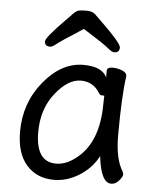

<svg xmlns="http://www.w3.org/2000/svg" viewBox="-53 -776 682 846"><g transform="rotate(5 287.5 -353.5)"><path d="M220 -48Q262 -48 303 -79Q405 -153 405 -330L406 -365H397Q388 -365 383 -372Q354 -422 298 -422Q241 -422 185.5 -352Q130 -282 130 -180Q130 -48 220 -48ZM217 24Q141 24 95.5 -27.5Q50 -79 50 -175Q50 -302 128 -397Q206 -492 303 -492Q385 -492 407 -446V-475Q407 -491 432 -491Q452 -491 473.5 -483Q495 -475 495 -458Q482 -368 482 -195Q482 -92 516 -38Q519 -32 519 -25Q519 -16 504 1.5Q489 19 470 19Q424 19 411 -98Q383 -44 329 -10Q275 24 217 24ZM432 -559Q422 -559 403.5 -575Q385 -591 291 -650Q194 -588 176.5 -573.5Q159 -559 149 -559Q125 -559 125 -581Q125 -598 208 -682Q228 -703 240 -715Q252 -727 263.5 -729Q275 -731 298 -731Q322 -731 335 -718Q348 -705 368 -686Q456 -601 456 -582Q456 -559 432 -559Z"/></g></svg>

Font: LXGW WenKai Medium
Style: Regular
Weight: 500
Designer: LXGW / Fontworks Inc.
Foundry: LXGW / Fontworks Inc.
Version: Version 1.501; October 10, 2024